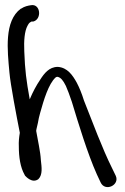

<svg xmlns="http://www.w3.org/2000/svg" viewBox="-20 -691 504 775"><path d="M114 -604C150 -613 144 -677 105 -670C93 -668 80 -666 65 -656H64C-4 -606 10 -488 18 -399C22 -351 47 -221 60 -155C57 -137 55 -119 56 -100C56 -57 62 -16 79 14L81 18C84 21 110 51 135 32C153 14 148 -17 145 -44C143 -81 133 -121 126 -163C126 -163 127 -166 127 -169L133 -195C135 -208 138 -221 142 -235C157 -289 176 -352 204 -378C206 -380 209 -381 212 -381C226 -378 235 -366 246 -344C253 -328 261 -307 270 -280C297 -191 333 -72 371 13L386 45C404 85 465 56 447 18L432 -13C393 -91 352 -202 319 -285C310 -314 300 -338 290 -357C273 -388 252 -418 214 -421H213C178 -421 158 -394 142 -369C127 -347 112 -319 100 -290C86 -368 81 -405 78 -484C76 -526 79 -565 91 -587C98 -600 99 -599 107 -604Z"/></svg>

Font: Stray Cat
Style: ExBdCn
Weight: 800
Version: Version 1.0